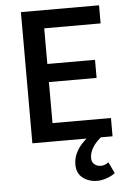

<svg xmlns="http://www.w3.org/2000/svg" viewBox="-58 -697 648 954"><g transform="rotate(-5 265.5 -220.0)"><path d="M83 0V-654.3H472.7V-564H191.4V-386.2H429.2V-295.9H191.4V-91.3H482.9V0ZM388.7 213.9Q346.2 213.9 316.4 190.7Q286.6 167.5 286.6 124Q286.6 94.7 298.3 69.6Q310.1 44.4 327.1 25.4Q344.2 6.3 359.4 -4.9H431.2Q400.9 17.6 384 44.7Q367.2 71.8 367.2 98.1Q367.2 120.1 381.3 130.6Q395.5 141.1 412.6 141.1Q423.8 141.1 433.3 137.2Q442.9 133.3 451.2 127L478 183.1Q461.9 195.8 436.8 204.8Q411.6 213.9 388.7 213.9Z"/></g></svg>

Font: Varta Light
Style: Bold
Weight: 700
Version: Version 1.004